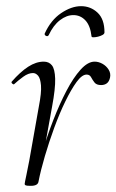

<svg xmlns="http://www.w3.org/2000/svg" viewBox="-20 -595 378 623"><path d="M105 -6 95 -7Q103 -50 118 -102Q133 -154 153 -205.5Q173 -257 195.5 -300Q218 -343 241.5 -369Q265 -395 287 -395Q300 -395 312.5 -388Q325 -381 332.5 -369Q340 -357 337 -343Q334 -330 326.5 -324.5Q319 -319 308 -319Q293 -319 286.5 -327.5Q280 -336 275.5 -344.5Q271 -353 261 -353Q246 -353 228.5 -329Q211 -305 192 -266Q173 -227 156 -180.5Q139 -134 125.5 -88Q112 -42 105 -6ZM80 8Q67 8 63.5 6.5Q60 5 60 2Q60 -1 65.5 -26.5Q71 -52 75 -74L106 -249Q115 -295 113 -318Q111 -341 103.5 -349.5Q96 -358 87 -358Q72 -358 55.5 -346Q39 -334 26 -322Q24 -320 20 -323.5Q16 -327 18 -330Q46 -362 71.5 -378.5Q97 -395 122 -395Q139 -395 148.5 -383Q158 -371 159 -339.5Q160 -308 149 -249L105 -6Q103 8 80 8ZM277 -477Q273 -512 257 -529Q241 -546 218 -546Q196 -546 174.5 -529.5Q153 -513 138 -481Q135 -476 129.5 -478.5Q124 -481 125 -486Q145 -530 178.5 -552.5Q212 -575 243 -575Q274 -575 296.5 -554Q319 -533 319 -490Q319 -485 312.5 -481.5Q306 -478 298 -476Q290 -474 283.5 -474Q277 -474 277 -477Z"/></svg>

Font: Cormorant Garamond Light
Style: Italic
Weight: 300
Italic angle: -10°
Designer: Christian Thalmann (Catharsis Fonts)
Foundry: Catharsis Fonts
Version: Version 4.001